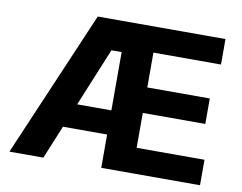

<svg xmlns="http://www.w3.org/2000/svg" viewBox="-78 -834 1187 941"><g transform="rotate(10 515.0 -363.5)"><path d="M23.8 0 335.2 -727.3H970.9V-600.5H634.6V-427.2H945.7V-300.4H634.6V-126.8H972.3V0H480.8V-576H430L192.8 0ZM190.7 -165.8V-285.9H568.5V-165.8Z"/></g></svg>

Font: InterMG
Style: Bold
Weight: 700
Designer: Rasmus Andersson
Foundry: rsms
Version: Version 3.019;December 26, 2023;FontCreator 15.0.0.2955 64-b